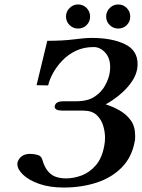

<svg xmlns="http://www.w3.org/2000/svg" viewBox="-20 -829 637 861"><path d="M276 -755Q276 -777 292 -793Q308 -809 330 -809Q353 -809 368.5 -793Q384 -777 384 -755Q384 -732 368.5 -716.5Q353 -701 330 -701Q308 -701 292 -716.5Q276 -732 276 -755ZM456 -755Q456 -777 472 -793Q488 -809 510 -809Q533 -809 548.5 -793Q564 -777 564 -755Q564 -732 548.5 -716.5Q533 -701 510 -701Q488 -701 472 -716.5Q456 -732 456 -755ZM391 -659Q481 -659 539 -631.5Q597 -604 597 -542Q597 -536 596.5 -530.5Q596 -525 595 -519Q590 -491 572.5 -465Q555 -439 532.5 -418Q510 -397 488.5 -382.5Q467 -368 454 -361Q486 -351 516 -334Q546 -317 566 -290Q586 -263 586 -222Q586 -215 586 -208.5Q586 -202 584 -194Q571 -123 525 -77Q479 -31 411.5 -9.5Q344 12 266 12Q202 12 155.5 -4.5Q109 -21 83.5 -45.5Q58 -70 58 -92V-98Q62 -116 76.5 -127.5Q91 -139 115 -139Q133 -139 149.5 -134Q166 -129 170 -112Q181 -72 205.5 -50.5Q230 -29 277 -29Q310 -29 345.5 -42Q381 -55 409.5 -87.5Q438 -120 448 -178Q451 -193 451 -212Q451 -238 442.5 -266Q434 -294 413 -313.5Q392 -333 352 -333H260Q225 -333 225 -351Q225 -353 226 -354Q229 -375 267 -375H323Q374 -375 405 -396Q436 -417 452 -447Q468 -477 472 -503Q473 -510 473.5 -516Q474 -522 474 -528Q474 -569 451.5 -593.5Q429 -618 400 -618Q356 -618 321 -601.5Q286 -585 260.5 -558.5Q235 -532 218.5 -502.5Q202 -473 196 -446L144 -447L192 -646Q262 -646 312 -652.5Q362 -659 391 -659Z"/></svg>

Font: Libertinus Serif SemiBold
Style: Italic
Weight: 600
Italic angle: -11.5°
Designer: Philipp H. Poll, Khaled Hosny
Foundry: Caleb Maclennan
Version: Version 7.051;RELEASE